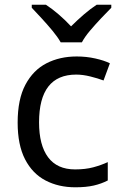

<svg xmlns="http://www.w3.org/2000/svg" viewBox="-20 -786 520 816"><path d="M300 10Q229 10 173.5 -19Q118 -48 86.5 -109Q55 -170 55 -265Q55 -364 88 -426Q121 -488 177.5 -517Q234 -546 306 -546Q347 -546 385 -537.5Q423 -529 447 -517L420 -444Q396 -453 364 -461Q332 -469 304 -469Q146 -469 146 -266Q146 -169 184.5 -117.5Q223 -66 299 -66Q343 -66 376.5 -75Q410 -84 438 -97V-19Q411 -5 378.5 2.5Q346 10 300 10ZM238 -606Q225 -629 203 -655.5Q181 -682 157 -708Q133 -734 115 -753V-766H175Q201 -749 229 -725Q257 -701 282 -674Q309 -701 337 -725Q365 -749 391 -766H453V-753Q434 -734 409.5 -708Q385 -682 362.5 -655.5Q340 -629 328 -606Z"/></svg>

Font: Noto Sans Hanifi Rohingya
Style: Regular
Weight: 400
Designer: Monotype Design Team and DaltonMaag
Foundry: Google LLC
Version: Version 2.101